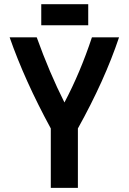

<svg xmlns="http://www.w3.org/2000/svg" viewBox="-20 -914 626 934"><path d="M180.7 -893.6H409.2V-791H180.7ZM227.1 0V-289.1Q100.1 -522.5 26.9 -732.4H158.7Q220.2 -561 293.5 -415.5Q370.1 -560.1 427.2 -732.4H559.1Q488.8 -522.5 358.9 -289.1V0Z"/></svg>

Font: Consola Mono
Style: Bold
Weight: 700
Monospace: yes
Designer: Wojciech Kalinowski "wmk69" (wmk69@o2.pl)
Foundry: Wojciech Kalinowski "wmk69" (wmk69@o2.pl)
Version: Version 2.1.0